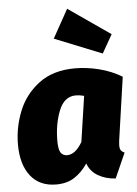

<svg xmlns="http://www.w3.org/2000/svg" viewBox="-59 -901 691 966"><g transform="rotate(-5 287.0 -418.0)"><path d="M566 -491 520 -172Q518 -152 518 -147Q518 -133 523 -124.5Q528 -116 542 -110L486 16Q436 13 398 -9Q360 -31 345 -72Q316 -29 278 -4.5Q240 20 186 20Q102 20 56.5 -38Q11 -96 11 -197Q11 -283 43.5 -364.5Q76 -446 147.5 -500Q219 -554 330 -554Q389 -554 451 -538.5Q513 -523 566 -491ZM210 -198Q210 -153 221.5 -137.5Q233 -122 253 -122Q295 -122 330 -182L364 -412Q342 -418 322 -418Q264 -418 237 -350.5Q210 -283 210 -198ZM529 -709 476 -616 237 -712 317 -856Z"/></g></svg>

Font: FiraGO Heavy
Style: Italic
Weight: 900
Italic angle: -8°
Designer: bBox Type GmbH
Foundry: bBox Type GmbH
Version: Version 1.001